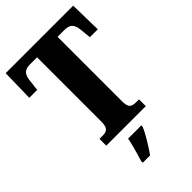

<svg xmlns="http://www.w3.org/2000/svg" viewBox="-276 -807 1120 1120"><g transform="rotate(-45 284.5 -246.5)"><path d="M122 -56H149Q176 -56 188.5 -69Q201 -82 201 -121V-650H144Q108 -650 93 -633.5Q78 -617 75 -582L67 -515H2L6 -714H563L567 -515H502L495 -582Q492 -617 477 -633.5Q462 -650 426 -650H370V-119Q370 -80 382.5 -68Q395 -56 421 -56H448V0H122ZM202 208Q234 104 241 61H350V71Q339 100 314 141.5Q289 183 263 221H202Z"/></g></svg>

Font: Noto Serif CondBlack
Style: Regular
Weight: 900
Width: 3
Designer: Monotype Design Team
Foundry: Monotype Imaging Inc.
Version: Version 1.001